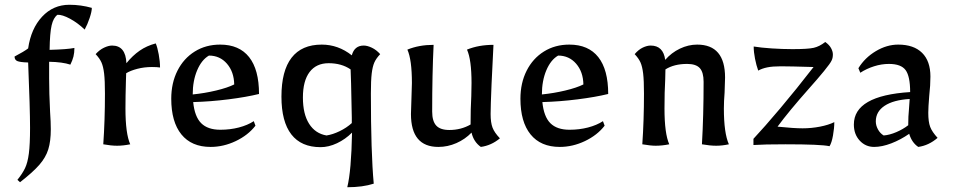

<svg xmlns="http://www.w3.org/2000/svg" viewBox="-20 -605 3994 805"><path d="M53 149Q74 123 85 100Q96 77 101 38.5Q106 0 106 -69Q106 -148 98 -343Q64 -344 52.5 -349Q41 -354 41 -368Q81 -389 98 -402Q110 -485 156.5 -535Q203 -585 271 -585Q319 -585 365 -572Q365 -557 356 -530Q347 -503 335 -481Q306 -509 273.5 -526.5Q241 -544 221 -543Q204 -531 196.5 -499Q189 -467 188 -396Q263 -398 292 -404Q292 -384 288 -368Q284 -352 275 -334Q242 -345 186 -346V-276Q186 -216 190 -136Q193 -94 193 -63Q193 -13 182.5 21Q172 55 145 86Q118 117 64 159Z M413 0Q420 -100 420 -213Q420 -268 416.5 -297Q413 -326 405.5 -343Q398 -360 381 -378Q397 -396 416 -405Q435 -414 450 -414Q507 -414 510 -340Q536 -372 565.5 -392.5Q595 -413 633 -423Q640 -407 645.5 -377Q651 -347 651 -322Q639 -324 617 -324Q585 -324 556 -316.5Q527 -309 509 -298L508 -267Q506 -201 506 -150Q506 -45 526 0Q496 6 471 6Q446 6 413 0Z M698 -191Q698 -257 724 -308.5Q750 -360 796.5 -389Q843 -418 903 -418Q983 -418 1024.5 -365.5Q1066 -313 1066 -211Q1013 -198 938 -188.5Q863 -179 790 -177Q796 -116 823.5 -88.5Q851 -61 904 -61Q945 -61 981.5 -70.5Q1018 -80 1044 -97L1051 -78Q1020 -38 968.5 -13.5Q917 11 863 11Q783 11 740.5 -41.5Q698 -94 698 -191ZM962 -251Q961 -304 931.5 -338Q902 -372 856 -372Q825 -354 806.5 -310Q788 -266 788 -209Q838 -214 886 -225.5Q934 -237 962 -251Z M1456 -49Q1428 -21 1393 -4.5Q1358 12 1324 12Q1243 12 1201.5 -41.5Q1160 -95 1160 -200Q1160 -308 1202.5 -363Q1245 -418 1329 -418Q1398 -418 1455 -373Q1466 -414 1505 -414Q1520 -414 1539 -405Q1558 -396 1574 -378Q1557 -360 1549.5 -343Q1542 -326 1538.5 -297Q1535 -268 1535 -213Q1535 35 1547 165Q1501 180 1436 180Q1453 111 1456 -49ZM1455 -89V-112Q1455 -132 1452 -255Q1450 -299 1450 -314Q1412 -340 1358 -340Q1306 -340 1278 -303Q1250 -266 1250 -196Q1250 -127 1276 -86Q1302 -45 1349 -37Q1375 -41 1404 -55Q1433 -69 1455 -89Z M1703 -127 1705 -190 1707 -257Q1707 -355 1688 -397Q1737 -417 1798 -417Q1792 -295 1792 -137Q1792 -97 1809 -78.5Q1826 -60 1864 -60Q1913 -60 1953 -83Q1953 -150 1956 -202L1957 -257Q1957 -355 1938 -397Q1987 -417 2049 -417Q2045 -348 2041 -253.5Q2037 -159 2037 -127Q2037 -91 2045 -70Q2053 -49 2076 -25Q2040 5 1996 11Q1966 -10 1957 -49Q1930 -21 1893.5 -5Q1857 11 1818 11Q1703 11 1703 -127Z M2162 -191Q2162 -257 2188 -308.5Q2214 -360 2260.5 -389Q2307 -418 2367 -418Q2447 -418 2488.5 -365.5Q2530 -313 2530 -211Q2477 -198 2402 -188.5Q2327 -179 2254 -177Q2260 -116 2287.5 -88.5Q2315 -61 2368 -61Q2409 -61 2445.5 -70.5Q2482 -80 2508 -97L2515 -78Q2484 -38 2432.5 -13.5Q2381 11 2327 11Q2247 11 2204.5 -41.5Q2162 -94 2162 -191ZM2426 -251Q2425 -304 2395.5 -338Q2366 -372 2320 -372Q2289 -354 2270.5 -310Q2252 -266 2252 -209Q2302 -214 2350 -225.5Q2398 -237 2426 -251Z M2673 0Q2680 -100 2680 -213Q2680 -268 2676.5 -297Q2673 -326 2665.5 -343Q2658 -360 2641 -378Q2657 -397 2675 -405.5Q2693 -414 2708 -414Q2761 -414 2769 -354Q2795 -384 2830.5 -401Q2866 -418 2903 -418Q3020 -418 3020 -280L3018 -217Q3015 -180 3015 -150Q3015 -47 3036 0Q3008 6 2983 6Q2957 6 2923 0Q2930 -121 2930 -262Q2930 -302 2914 -319.5Q2898 -337 2861 -337Q2806 -337 2770 -314L2769 -271Q2766 -220 2766 -150Q2766 -45 2786 0Q2756 6 2729 6Q2708 6 2673 0Z M3274 0Q3183 0 3139 3V-23Q3184 -71 3251.5 -151Q3319 -231 3391 -324Q3292 -327 3254 -327Q3219 -327 3197 -322.5Q3175 -318 3159 -309Q3151 -331 3145.5 -359Q3140 -387 3140 -410Q3170 -405 3215.5 -402Q3261 -399 3302 -399Q3367 -399 3391.5 -404.5Q3416 -410 3440 -429Q3457 -417 3464.5 -403Q3472 -389 3472 -377Q3472 -362 3467 -352Q3462 -340 3434.5 -306.5Q3407 -273 3373 -235Q3287 -138 3240 -74Q3308 -67 3345 -67Q3382 -67 3418 -74Q3454 -81 3478 -93Q3478 -68 3472.5 -37Q3467 -6 3458 8Q3422 0 3274 0Z M3560 -83Q3560 -204 3796 -219Q3796 -285 3777 -311Q3758 -337 3707 -337Q3676 -337 3644.5 -327Q3613 -317 3587 -300L3579 -319Q3606 -363 3652 -390.5Q3698 -418 3746 -418Q3811 -418 3846 -383.5Q3881 -349 3881 -284Q3881 -248 3876 -203Q3872 -155 3872 -132Q3872 -94 3880 -73Q3888 -52 3911 -27Q3874 5 3830 11Q3803 -7 3792 -44Q3756 -19 3717 -4Q3678 11 3645 11Q3609 11 3584.5 -15.5Q3560 -42 3560 -83ZM3788 -80V-85Q3788 -117 3791 -147L3794 -190Q3726 -186 3689 -161.5Q3652 -137 3652 -96Q3652 -79 3661 -62.5Q3670 -46 3685 -37Q3710 -39 3738 -51Q3766 -63 3788 -80Z"/></svg>

Font: Mirza
Style: Regular
Weight: 400
Designer: Arabic design by Kourosh Beigpour, Latin design by Eduardo Tunni, engineering by Lasse Fister
Version: Version 1.0010g